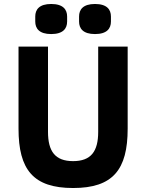

<svg xmlns="http://www.w3.org/2000/svg" viewBox="-20 -932 734 964"><path d="M237 -761C297 -761 317 -789 317 -824V-849C317 -884 297 -912 237 -912C177 -912 157 -884 157 -849V-824C157 -789 177 -761 237 -761ZM457 -761C517 -761 537 -789 537 -824V-849C537 -884 517 -912 457 -912C397 -912 377 -884 377 -849V-824C377 -789 397 -761 457 -761ZM221 -698H73V-286C73 -80 147 12 347 12C547 12 621 -80 621 -286V-698H473V-270C473 -172 437 -123 347 -123C257 -123 221 -172 221 -270Z"/></svg>

Font: Braiins Sans
Style: Bold
Weight: 700
Designer: Mike Abbink, Paul van der Laan, Pieter van Rosmalen, Jiri Chlebus, Lubos Buracinsky
Foundry: Bold Monday, Sudetype
Version: Version 1.000;hotconv 1.0.109;makeotfexe 2.5.65596